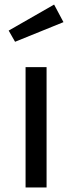

<svg xmlns="http://www.w3.org/2000/svg" viewBox="-20 -821 316 841"><path d="M184 0H92V-527H184ZM258 -724 46 -638 18 -687 217 -801Z"/></svg>

Font: FiraGO
Style: Regular
Weight: 400
Designer: bBox Type
Foundry: bBox Type GmbH
Version: Version 1.001;April 20, 2020;FontCreator 12.0.0.2555 64-bit